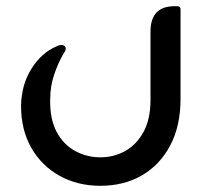

<svg xmlns="http://www.w3.org/2000/svg" viewBox="-20 -386 659 620"><path d="M304 214Q231 214 173 182Q115 150 81.5 92Q48 34 48 -44Q49 -112 81.5 -164Q114 -216 164 -237Q168 -239 171.5 -240Q175 -241 178 -241Q184 -241 188.5 -237.5Q193 -234 192 -228Q192 -221 187 -216Q168 -184 155 -145.5Q142 -107 142 -64Q141 -1 163 40Q185 81 222.5 101.5Q260 122 304 122Q348 122 384.5 101.5Q421 81 443.5 40Q466 -1 466 -64V-284Q466 -366 544 -366H552Q563 -366 563 -356V-67Q563 21 529.5 84Q496 147 438 180.5Q380 214 304 214Z"/></svg>

Font: Zain
Style: Bold
Weight: 700
Designer: Zain,Boutros
Foundry: Mobile Telecommunications Company (Zain), 2024
Version: Version 1.50; ttfautohint (v1.8.4)